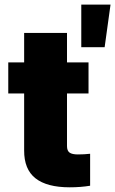

<svg xmlns="http://www.w3.org/2000/svg" viewBox="-20 -799 496 827"><path d="M361.3 -396.5H268.6V-169.9Q268.6 -149.4 279.8 -141.6Q291 -133.8 315.4 -133.8Q343.3 -133.8 368.2 -136.7V1Q327.1 7.8 280.3 7.8Q182.1 7.8 132.8 -31Q83.5 -69.8 84 -151.4V-396.5H15.6V-530.3H84V-657.2H268.6V-530.3H361.3ZM330.1 -779.3H456.1L430.7 -595.7H330.1Z"/></svg>

Font: Pretendard Std Black
Style: Regular
Weight: 900
Designer: Base glyphs from Inter by Rasmus Andersson; Hangeul glyphs from Noto Sans CJK(Source Han Sans) by Jang Soo-young and Kan
Foundry: Kil Hyung-jin
Version: Version 1.309